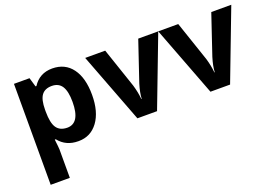

<svg xmlns="http://www.w3.org/2000/svg" viewBox="-108 -860 1988 1405"><g transform="rotate(-20 885.5 -158.0)"><path d="M227.1 -274.9Q227.1 -187.5 252.9 -149.4Q278.8 -111.3 335.9 -110.8Q436 -110.8 436 -275.9Q436 -356.9 411.1 -397Q385.7 -437 332 -437Q278.3 -437 252.9 -402.8Q227.5 -368.7 227.1 -291ZM378.9 -556.2Q478.5 -555.7 533.2 -481.4Q587.9 -407.2 587.9 -275.4Q587.9 -143.6 531.2 -66.4Q474.6 9.8 381.3 9.8H377.9Q282.2 9.8 227.1 -60.1H219.2Q227.1 5.9 227.1 19V240.2H78.1V-545.9H199.2L220.2 -474.6H227.1Q279.3 -556.2 378.9 -556.2Z M993.7 0H840.8L632.8 -545.9H788.6L894 -234.9Q911.6 -175.3 916 -123H918.9Q920.9 -169.4 940.9 -234.9L1045.9 -545.9H1201.7Z M1562.5 0H1409.7L1201.7 -545.9H1357.4L1462.9 -234.9Q1480.5 -175.3 1484.9 -123H1487.8Q1489.7 -169.4 1509.8 -234.9L1614.7 -545.9H1770.5Z"/></g></svg>

Font: OpenSansHebrew-Bold
Style: Bold
Weight: 700
Foundry: Ascender Corporation, Yanek Iontef
Version: Version 2.001;PS 002.001;hotconv 1.0.70;makeotf.lib2.5.58329